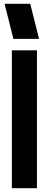

<svg xmlns="http://www.w3.org/2000/svg" viewBox="-20 -983 254 1003"><path d="M42 0V-720H173V0ZM50 -780 4 -963H138L184 -780Z"/></svg>

Font: Orbitron
Style: Bold
Weight: 700
Designer: Matt McInerney
Foundry: The League of Moveable Type
Version: Version 2.001